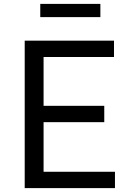

<svg xmlns="http://www.w3.org/2000/svg" viewBox="-20 -967 671 987"><path d="M107 0ZM187 -947H496V-879H187ZM571 -84V0H107V-758H566V-674H204V-423H516V-339H204V-84Z"/></svg>

Font: Biryani
Style: Regular
Weight: 400
Designer: Dan Reynolds and Mathieu Réguer
Foundry: Dan Reynolds and Mathieu Réguer
Version: Version 1.004; ttfautohint (v1.1) -l 5 -r 5 -G 72 -x 0 -D la